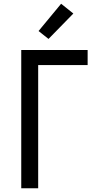

<svg xmlns="http://www.w3.org/2000/svg" viewBox="-20 -1001 540 1021"><path d="M93 0V-735H446V-655H183V0ZM238 -794 185 -836 305 -981 370 -929Z"/></svg>

Font: Iosevka Bendy Medium
Style: Regular
Weight: 500
Monospace: yes
Designer: Belleve Invis
Foundry: Belleve Invis
Version: Version 30.1.2